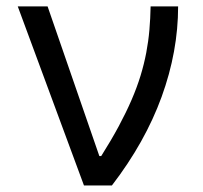

<svg xmlns="http://www.w3.org/2000/svg" viewBox="-20 -565 620 585"><path d="M34.1 -545.5H125L282.7 -89.5H288.4Q318.9 -137.8 341.6 -180Q364.3 -222.3 380.9 -260.7Q397.4 -299 408.2 -334.3Q419 -369.7 425.6 -404.3Q432.2 -438.9 435.2 -473.7Q438.2 -508.5 438.9 -545.5H522.7Q522.7 -408.4 472.5 -270.1Q422.2 -131.7 321 0H235.8Z"/></svg>

Font: Fast_Sans
Style: Regular
Weight: 400
Designer: Rasmus Andersson
Foundry: rsms
Version: Version 3.018;git-588b23468